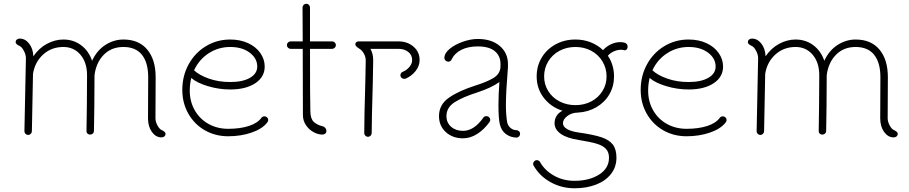

<svg xmlns="http://www.w3.org/2000/svg" viewBox="-20 -722 4876 1030"><path d="M868 -5Q868 5 861.5 10Q855 15 846 15Q816 15 795 -14Q774 -43 774 -87L775 -308Q775 -386 741.5 -428Q708 -470 642 -470Q577 -470 536 -427.5Q495 -385 487 -318Q487 -262 486 -150.5Q485 -39 484 -18Q483 -10 477.5 -5Q472 0 463 0Q455 0 449.5 -5Q444 -10 444 -18Q445 -53 446 -161Q447 -269 447 -318Q447 -387 411.5 -428.5Q376 -470 320 -470Q256 -470 211.5 -429.5Q167 -389 157 -326L151 -18Q151 -10 145 -4Q139 2 131 2Q123 2 117 -4Q111 -10 111 -18L119 -410Q119 -429 108 -449.5Q97 -470 86 -475Q64 -485 64 -495Q64 -505 70.5 -510Q77 -515 86 -515Q115 -515 136 -488.5Q157 -462 159 -420Q189 -464 232 -487Q275 -510 320 -510Q374 -510 415 -479.5Q456 -449 474 -396Q500 -452 545.5 -481Q591 -510 642 -510Q725 -510 770 -456Q815 -402 815 -308L814 -88Q814 -69 824.5 -49.5Q835 -30 846 -25Q868 -15 868 -5Z M1419 -78Q1419 -72 1413 -64Q1386 -30 1329 -10.5Q1272 9 1204 9Q1135 9 1079 -23Q1023 -55 990.5 -112Q958 -169 958 -240Q958 -315 992 -377Q1026 -439 1085 -474.5Q1144 -510 1215 -510Q1269 -510 1311 -490.5Q1353 -471 1376.5 -437.5Q1400 -404 1400 -365Q1400 -309 1349.5 -275.5Q1299 -242 1215 -242Q1154 -242 1094.5 -260Q1035 -278 1006 -304Q998 -270 998 -236Q998 -177 1025 -130Q1052 -83 1099 -57Q1146 -31 1204 -31Q1269 -31 1316 -46.5Q1363 -62 1384 -92Q1385 -94 1390 -96Q1395 -98 1399 -98Q1407 -98 1413 -92Q1419 -86 1419 -78ZM1021 -345Q1048 -319 1100 -300.5Q1152 -282 1215 -282Q1282 -282 1321 -304.5Q1360 -327 1360 -365Q1360 -409 1319.5 -439.5Q1279 -470 1215 -470Q1152 -470 1100 -436.5Q1048 -403 1021 -345Z M1762 -500Q1770 -500 1776 -494Q1782 -488 1782 -480Q1782 -472 1776 -466Q1770 -460 1762 -460H1643Q1643 -181 1645 -123Q1646 -84 1663.5 -68Q1681 -52 1709 -45Q1719 -43 1725 -36Q1731 -29 1731 -20Q1731 -10 1724.5 -5Q1718 0 1709 0Q1686 0 1661.5 -13.5Q1637 -27 1621 -51Q1605 -75 1605 -105L1604 -460H1539Q1531 -460 1525 -466Q1519 -472 1519 -480Q1519 -488 1525 -494Q1531 -500 1539 -500H1604Q1603 -589 1603 -682Q1603 -690 1609 -696Q1615 -702 1623 -702Q1631 -702 1637 -696Q1643 -690 1643 -682V-500Z M2231 -400Q2231 -368 2209.5 -341Q2188 -314 2156 -300Q2154 -299 2148 -299Q2140 -299 2134 -304.5Q2128 -310 2128 -318Q2128 -331 2141 -337Q2161 -345 2176 -362.5Q2191 -380 2191 -400Q2191 -427 2170 -443.5Q2149 -460 2118 -460H1967Q1982 -435 1982 -399L1980 -283Q1974 -79 1974 -8Q1974 0 1968 6Q1962 12 1954 12Q1946 12 1940 6Q1934 0 1934 -8Q1934 -88 1940 -292L1942 -397Q1942 -418 1931.5 -435.5Q1921 -453 1909 -460Q1886 -474 1886 -484Q1886 -491 1891 -495.5Q1896 -500 1904 -500H2118Q2165 -500 2198 -472Q2231 -444 2231 -400Z M2770 -4Q2770 4 2764.5 10Q2759 16 2752 16Q2720 16 2694.5 -2.5Q2669 -21 2661 -57Q2654 -89 2654 -158Q2654 -212 2659 -282Q2618 -252 2543 -227Q2461 -201 2418 -173Q2375 -145 2375 -99Q2375 -64 2400 -42Q2425 -20 2464 -20Q2523 -20 2573 -91Q2578 -99 2590 -99Q2598 -99 2604 -93Q2610 -87 2610 -79Q2610 -73 2606 -67Q2575 -25 2538.5 -2.5Q2502 20 2464 20Q2408 20 2371.5 -13.5Q2335 -47 2335 -99Q2335 -161 2388.5 -198Q2442 -235 2530 -263Q2590 -282 2624.5 -302Q2659 -322 2664 -355L2665 -366V-379Q2665 -422 2634.5 -447.5Q2604 -473 2543 -473Q2492 -473 2455.5 -455Q2419 -437 2402 -402Q2400 -397 2395 -394Q2390 -391 2385 -391Q2377 -391 2370.5 -397Q2364 -403 2364 -411Q2364 -437 2393 -460.5Q2422 -484 2464 -498.5Q2506 -513 2543 -513Q2617 -513 2661 -475.5Q2705 -438 2705 -378V-362Q2694 -228 2694 -160Q2694 -104 2701 -65Q2705 -47 2719 -35.5Q2733 -24 2748 -24Q2757 -24 2763.5 -18.5Q2770 -13 2770 -4Z M3347 -471Q3347 -463 3342.5 -457.5Q3338 -452 3331 -452L3323 -454Q3322 -455 3308 -455Q3289 -454 3271 -445.5Q3253 -437 3241 -423Q3274 -374 3274 -312Q3274 -259 3249 -216Q3224 -173 3179.5 -147Q3135 -121 3080 -118H3081Q3048 -118 3024 -100Q3000 -82 3000 -61Q3000 -43 3021.5 -30Q3043 -17 3085 -11Q3163 0 3205.5 14Q3248 28 3267.5 53.5Q3287 79 3287 124Q3287 174 3257.5 211.5Q3228 249 3177 268.5Q3126 288 3062 288Q2993 288 2934 255.5Q2875 223 2843 167Q2840 163 2840 157Q2840 149 2846 143Q2852 137 2860 137Q2865 137 2870 140Q2875 143 2877 147Q2902 192 2951.5 220Q3001 248 3062 248Q3141 248 3194 214.5Q3247 181 3247 124Q3247 94 3230.5 76.5Q3214 59 3181 49Q3148 39 3085 29Q3020 19 2987.5 -4.5Q2955 -28 2955 -61Q2955 -82 2965.5 -99.5Q2976 -117 2997 -128Q2935 -148 2897 -197.5Q2859 -247 2859 -312Q2859 -368 2886 -413Q2913 -458 2960.5 -484Q3008 -510 3067 -510Q3111 -510 3149 -495Q3187 -480 3215 -453Q3233 -473 3257.5 -484.5Q3282 -496 3308 -496Q3320 -496 3331 -493Q3338 -491 3342.5 -485.5Q3347 -480 3347 -471ZM3234 -312Q3234 -356 3212 -392.5Q3190 -429 3152 -449.5Q3114 -470 3067 -470Q3020 -470 2981.5 -449.5Q2943 -429 2921 -392.5Q2899 -356 2899 -312Q2899 -269 2921 -233.5Q2943 -198 2981.5 -178Q3020 -158 3067 -158Q3114 -158 3152 -178Q3190 -198 3212 -233.5Q3234 -269 3234 -312Z M3878 -78Q3878 -72 3872 -64Q3845 -30 3788 -10.5Q3731 9 3663 9Q3594 9 3538 -23Q3482 -55 3449.5 -112Q3417 -169 3417 -240Q3417 -315 3451 -377Q3485 -439 3544 -474.5Q3603 -510 3674 -510Q3728 -510 3770 -490.5Q3812 -471 3835.5 -437.5Q3859 -404 3859 -365Q3859 -309 3808.5 -275.5Q3758 -242 3674 -242Q3613 -242 3553.5 -260Q3494 -278 3465 -304Q3457 -270 3457 -236Q3457 -177 3484 -130Q3511 -83 3558 -57Q3605 -31 3663 -31Q3728 -31 3775 -46.5Q3822 -62 3843 -92Q3844 -94 3849 -96Q3854 -98 3858 -98Q3866 -98 3872 -92Q3878 -86 3878 -78ZM3480 -345Q3507 -319 3559 -300.5Q3611 -282 3674 -282Q3741 -282 3780 -304.5Q3819 -327 3819 -365Q3819 -409 3778.5 -439.5Q3738 -470 3674 -470Q3611 -470 3559 -436.5Q3507 -403 3480 -345Z M4796 -5Q4796 5 4789.5 10Q4783 15 4774 15Q4744 15 4723 -14Q4702 -43 4702 -87L4703 -308Q4703 -386 4669.5 -428Q4636 -470 4570 -470Q4505 -470 4464 -427.5Q4423 -385 4415 -318Q4415 -262 4414 -150.5Q4413 -39 4412 -18Q4411 -10 4405.5 -5Q4400 0 4391 0Q4383 0 4377.5 -5Q4372 -10 4372 -18Q4373 -53 4374 -161Q4375 -269 4375 -318Q4375 -387 4339.5 -428.5Q4304 -470 4248 -470Q4184 -470 4139.5 -429.5Q4095 -389 4085 -326L4079 -18Q4079 -10 4073 -4Q4067 2 4059 2Q4051 2 4045 -4Q4039 -10 4039 -18L4047 -410Q4047 -429 4036 -449.5Q4025 -470 4014 -475Q3992 -485 3992 -495Q3992 -505 3998.5 -510Q4005 -515 4014 -515Q4043 -515 4064 -488.5Q4085 -462 4087 -420Q4117 -464 4160 -487Q4203 -510 4248 -510Q4302 -510 4343 -479.5Q4384 -449 4402 -396Q4428 -452 4473.5 -481Q4519 -510 4570 -510Q4653 -510 4698 -456Q4743 -402 4743 -308L4742 -88Q4742 -69 4752.5 -49.5Q4763 -30 4774 -25Q4796 -15 4796 -5Z"/></svg>

Font: Tsukimi Rounded Light
Style: Regular
Weight: 300
Designer: Takashi Funayama
Foundry: Takashi Funayama
Version: Version 1.032; ttfautohint (v1.8.3)